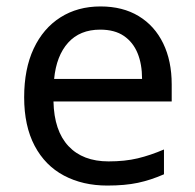

<svg xmlns="http://www.w3.org/2000/svg" viewBox="-20 -566 604 596"><path d="M292 -546Q361 -546 410.5 -516Q460 -486 486.5 -431.5Q513 -377 513 -304V-251H146Q148 -160 192.5 -112.5Q237 -65 317 -65Q368 -65 407.5 -74.5Q447 -84 489 -102V-25Q448 -7 408 1.5Q368 10 313 10Q237 10 178.5 -21Q120 -52 87.5 -113.5Q55 -175 55 -264Q55 -352 84.5 -415Q114 -478 167.5 -512Q221 -546 292 -546ZM291 -474Q228 -474 191.5 -433.5Q155 -393 148 -321H421Q421 -367 407 -401Q393 -435 364.5 -454.5Q336 -474 291 -474Z"/></svg>

Font: lmalayalam05
Style: Book
Weight: 400
Designer: Jelle Bosma - Monotype Design Team
Foundry: Monotype Imaging Inc.
Version: Version 2.003